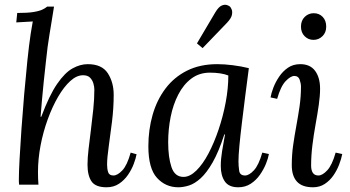

<svg xmlns="http://www.w3.org/2000/svg" viewBox="-20 -783 1484 814"><path d="M432 11Q385 11 368 -14Q351 -39 351 -85Q351 -113 355.5 -151.5Q360 -190 365.5 -233Q371 -276 375.5 -320Q380 -364 380 -403Q380 -415 376 -429Q372 -443 362 -453.5Q352 -464 332 -464Q305 -464 278 -439.5Q251 -415 226.5 -373Q202 -331 182.5 -277.5Q163 -224 152 -166.5Q141 -109 141 -53Q141 -38 141.5 -25.5Q142 -13 143 0H61Q60 -7 60 -12.5Q60 -18 60 -26Q60 -53 63 -109Q66 -165 71 -236.5Q76 -308 82.5 -383Q89 -458 96 -525.5Q103 -593 110 -639Q114 -665 115.5 -672Q117 -679 119 -692L49 -688L53 -728Q97 -728 121.5 -732Q146 -736 159 -742Q172 -748 180 -755H209Q205 -730 200 -699Q195 -668 190 -638Q185 -608 182 -585Q179 -560 174.5 -520.5Q170 -481 165.5 -437.5Q161 -394 157.5 -354Q154 -314 152 -288H155Q189 -379 222 -427Q255 -475 287.5 -493Q320 -511 352 -511Q412 -511 437 -472.5Q462 -434 462 -381Q462 -326 455 -268.5Q448 -211 441 -162.5Q434 -114 434 -85Q434 -67 438.5 -53Q443 -39 461 -39Q478 -39 498.5 -60.5Q519 -82 534 -136L559 -129Q556 -112 547 -88Q538 -64 522.5 -41.5Q507 -19 484.5 -4Q462 11 432 11Z M901 -511Q931 -511 967 -506.5Q1003 -502 1035 -494Q1027 -434 1019.5 -374.5Q1012 -315 1005.5 -261.5Q999 -208 995 -165.5Q991 -123 991 -99Q991 -79 994 -59Q997 -39 1019 -39Q1036 -39 1056.5 -61Q1077 -83 1092 -136L1120 -130Q1117 -112 1107.5 -88.5Q1098 -65 1082 -42Q1066 -19 1043 -4Q1020 11 990 11Q950 11 933 -14Q916 -39 916 -79Q916 -108 921.5 -142Q927 -176 934 -213H931Q907 -139 881.5 -94.5Q856 -50 830.5 -27Q805 -4 781 3.5Q757 11 736 11Q682 11 645.5 -29Q609 -69 609 -163Q609 -233 627 -296Q645 -359 681.5 -407.5Q718 -456 773 -483.5Q828 -511 901 -511ZM870 -475Q825 -475 791.5 -450Q758 -425 736 -382.5Q714 -340 703.5 -287.5Q693 -235 693 -180Q693 -116 707 -74.5Q721 -33 758 -33Q785 -33 812.5 -60Q840 -87 864 -132.5Q888 -178 907 -234.5Q926 -291 937 -350Q948 -409 948 -463Q933 -469 913 -472Q893 -475 870 -475ZM839 -579 815 -599 893 -731Q907 -754 920 -759.5Q933 -765 942.5 -761.5Q952 -758 955 -755Q959 -751 962.5 -742Q966 -733 963 -719Q960 -705 942 -686Z M1253 -511Q1295 -511 1316 -482.5Q1337 -454 1337 -407Q1337 -377 1331.5 -338.5Q1326 -300 1318 -256Q1310 -212 1304.5 -167.5Q1299 -123 1299 -81Q1299 -61 1306.5 -50Q1314 -39 1330 -39Q1347 -39 1367.5 -61Q1388 -83 1403 -136L1431 -130Q1427 -109 1417.5 -84.5Q1408 -60 1393 -38.5Q1378 -17 1356.5 -3Q1335 11 1307 11Q1261 11 1239 -13Q1217 -37 1217 -83Q1217 -127 1223 -168.5Q1229 -210 1236.5 -250.5Q1244 -291 1250 -332Q1256 -373 1256 -416Q1256 -429 1250.5 -445Q1245 -461 1228 -461Q1212 -461 1191 -439Q1170 -417 1155 -364L1127 -370Q1130 -388 1139 -411.5Q1148 -435 1163.5 -458Q1179 -481 1201 -496Q1223 -511 1253 -511ZM1310 -727Q1333 -727 1348 -711.5Q1363 -696 1363 -670Q1363 -645 1347 -629.5Q1331 -614 1309 -614Q1287 -614 1271.5 -629.5Q1256 -645 1256 -670Q1256 -696 1272 -711.5Q1288 -727 1310 -727Z"/></svg>

Font: Lora
Style: Italic
Weight: 400
Italic angle: -3°
Designer: Olga Karpushina, Alexei Vanyashin (Cyrillic)
Foundry: Cyreal
Version: Version 3.008